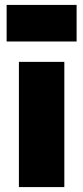

<svg xmlns="http://www.w3.org/2000/svg" viewBox="-20 -762 339 782"><path d="M57 -510H242V0H57ZM7 -742H292V-593H7Z"/></svg>

Font: Saira Stencil One
Style: Regular
Weight: 400
Designer: Hector Gatti with collaboration of the Omnibus-Type team
Foundry: Omnibus-Type
Version: Version 1.004